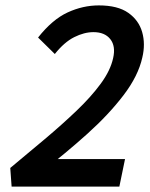

<svg xmlns="http://www.w3.org/2000/svg" viewBox="-20 -691 557 711"><path d="M18 -69Q83 -123 146 -176Q209 -229 263 -280.5Q317 -332 353 -381Q389 -430 399 -476Q409 -520 388.5 -546Q368 -572 326 -572Q292 -572 255 -553.5Q218 -535 183 -491L121 -552Q174 -619 230.5 -645Q287 -671 346 -671Q416 -671 455 -643.5Q494 -616 506.5 -572Q519 -528 507 -478Q492 -410 437.5 -338.5Q383 -267 303.5 -195.5Q224 -124 132 -53L156 -102H443L422 0H23Z"/></svg>

Font: Ysabeau Office
Style: Bold Italic
Weight: 700
Italic angle: -12°
Designer: Christian Thalmann (Catharsis Fonts)
Version: Version 2.001;gftools[0.9.30]; featfreeze: tnum,lnum,ss02